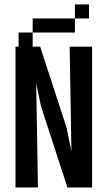

<svg xmlns="http://www.w3.org/2000/svg" viewBox="-20 -832 478 852"><path d="M48.8 -625H158.2L275.4 -265.6L296.9 -160.2L289.1 -625H388.7V0H279.3L162.1 -359.4L140.6 -462.9L148.4 0H48.8ZM250 -750V-687.5H187.5V-750ZM375 -812.5V-750H312.5V-812.5ZM312.5 -750V-687.5H250V-750ZM187.5 -750V-687.5H125V-750ZM125 -687.5V-625H62.5V-687.5Z"/></svg>

Font: Sudo Variable
Style: Regular
Weight: 400
Monospace: yes
Designer: Jens Kutilek
Foundry: Jens Kutilek
Version: Version 0.040